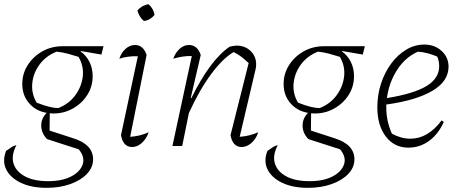

<svg xmlns="http://www.w3.org/2000/svg" viewBox="-44 -701 2212 922"><path d="M212 -156Q203 -156 195 -157L194 -74L308 -37Q403 -7 403 64Q403 103 373.5 134Q344 165 293.5 183Q243 201 180 201Q107 201 56.5 177Q6 153 -14 113Q-34 73 -15 24Q6 9 13 4.5Q20 0 35 -4Q9 45 21 84Q33 123 76 146Q119 169 187 169Q254 169 297.5 146.5Q341 124 353 88.5Q365 53 334 16L182 -33Q154 -62 154 -98Q154 -133 180 -159Q128 -168 95.5 -205.5Q63 -243 63 -298Q63 -348 89.5 -389Q116 -430 159.5 -454.5Q203 -479 256 -479H453L443 -439L344 -456L343 -454Q370 -435 385.5 -404Q401 -373 401 -335Q401 -286 375.5 -245.5Q350 -205 307 -180.5Q264 -156 212 -156ZM236 -182Q287 -202 317.5 -243.5Q348 -285 353.5 -334.5Q359 -384 333 -428Q308 -436 282 -443Q256 -450 228 -453Q177 -433 146.5 -392Q116 -351 111 -301.5Q106 -252 132 -208Q168 -194 193 -188Q218 -182 236 -182Z M670 -66Q659 -34 637 -14.5Q615 5 591 5Q547 5 537 -52L618 -431Q566 -432 529 -419Q539 -449 559.5 -467Q580 -485 604 -485Q644 -485 660 -437L581 -44Q629 -47 670 -66ZM669 -681Q694 -659 698 -629Q677 -604 647 -600Q623 -621 616 -651Q638 -676 669 -681Z M784 0 877 -432Q834 -433 788 -419Q798 -448 818.5 -466.5Q839 -485 863 -485Q904 -485 920 -437L872 -231L875 -230Q965 -413 1059 -477Q1070 -479 1077.5 -480.5Q1085 -482 1092 -482Q1133 -482 1159.5 -456Q1186 -430 1186 -393Q1186 -387 1185.5 -382Q1185 -377 1184 -371L1107 -44Q1133 -46 1154.5 -51.5Q1176 -57 1196 -66Q1186 -34 1163.5 -14.5Q1141 5 1117 5Q1073 5 1063 -52L1150 -398Q1129 -418 1113.5 -429.5Q1098 -441 1078 -451Q1026 -421 969.5 -344.5Q913 -268 863 -158L831 0Z M1467 -156Q1458 -156 1450 -157L1449 -74L1563 -37Q1658 -7 1658 64Q1658 103 1628.5 134Q1599 165 1548.5 183Q1498 201 1435 201Q1362 201 1311.5 177Q1261 153 1241 113Q1221 73 1240 24Q1261 9 1268 4.5Q1275 0 1290 -4Q1264 45 1276 84Q1288 123 1331 146Q1374 169 1442 169Q1509 169 1552.5 146.5Q1596 124 1608 88.5Q1620 53 1589 16L1437 -33Q1409 -62 1409 -98Q1409 -133 1435 -159Q1383 -168 1350.5 -205.5Q1318 -243 1318 -298Q1318 -348 1344.5 -389Q1371 -430 1414.5 -454.5Q1458 -479 1511 -479H1708L1698 -439L1599 -456L1598 -454Q1625 -435 1640.5 -404Q1656 -373 1656 -335Q1656 -286 1630.5 -245.5Q1605 -205 1562 -180.5Q1519 -156 1467 -156ZM1491 -182Q1542 -202 1572.5 -243.5Q1603 -285 1608.5 -334.5Q1614 -384 1588 -428Q1563 -436 1537 -443Q1511 -450 1483 -453Q1432 -433 1401.5 -392Q1371 -351 1366 -301.5Q1361 -252 1387 -208Q1423 -194 1448 -188Q1473 -182 1491 -182Z M1917 8Q1850 8 1809 -45Q1768 -98 1768 -186Q1768 -246 1786 -300.5Q1804 -355 1835.5 -397Q1867 -439 1907.5 -463Q1948 -487 1994 -487Q2043 -487 2076.5 -456.5Q2110 -426 2110 -381Q2110 -311 2032.5 -265Q1955 -219 1811 -199Q1811 -192 1811 -185Q1811 -118 1838 -59Q1882 -35 1927 -35Q2011 -35 2077 -123L2087 -115Q2061 -57 2016.5 -24.5Q1972 8 1917 8ZM2065 -383Q2065 -406 2056 -429Q2011 -449 1963 -453Q1902 -426 1863 -365.5Q1824 -305 1814 -230Q1944 -251 2004.5 -288Q2065 -325 2065 -383Z"/></svg>

Font: Piazzolla ExtraLight
Style: Italic
Weight: 200
Italic angle: -11.3°
Designer: Juan Pablo del Peral
Foundry: Huerta Tipografica
Version: Version 1.330